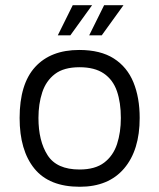

<svg xmlns="http://www.w3.org/2000/svg" viewBox="-20 -699 609 734"><path d="M285 15Q168 15 111.5 -54.5Q55 -124 55 -248Q55 -378 114.5 -443Q174 -508 283 -508Q364 -508 415 -475.5Q466 -443 490 -384.5Q514 -326 514 -248Q514 -125 454.5 -55Q395 15 285 15ZM284 -51Q344 -51 378.5 -77.5Q413 -104 427.5 -148.5Q442 -193 442 -248Q442 -307 427 -350.5Q412 -394 377 -418Q342 -442 284 -442Q224 -442 190 -416Q156 -390 141.5 -346Q127 -302 127 -248Q127 -160 162 -105.5Q197 -51 284 -51ZM321 -564 378 -679H452L369 -564ZM201 -564 258 -679H332L249 -564Z"/></svg>

Font: Maven Pro VF Beta
Style: Regular
Weight: 400
Designer: Joe Prince
Foundry: Joe Prince
Version: Version 2.002